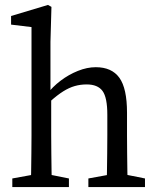

<svg xmlns="http://www.w3.org/2000/svg" viewBox="-20 -760 640 780"><path d="M369 -487Q434 -487 465 -444Q496 -401 496 -302V-210Q496 -178 496.5 -137.5Q497 -97 497.5 -60Q498 -23 499 0H413Q414 -23 414.5 -60Q415 -97 415.5 -137.5Q416 -178 416 -210V-294Q416 -364 396.5 -390.5Q377 -417 332 -417Q307 -417 284 -410.5Q261 -404 237 -389Q213 -374 184 -348H163V-393H214L169 -375Q193 -407 226 -432Q259 -457 296.5 -472Q334 -487 369 -487ZM449 -55H469L569 -35V0H339V-35ZM160 -55 260 -35V0H30V-35L140 -55ZM108 -210V-650L25 -660V-695L175 -740L189 -732L185 -590V-378L188 -365V-210Q188 -179 188.5 -138.5Q189 -98 189.5 -60.5Q190 -23 191 0H105Q106 -23 106.5 -60.5Q107 -98 107.5 -138.5Q108 -179 108 -210Z"/></svg>

Font: Adobe Variable Font Prototype
Style: Regular
Weight: 389
Designer: Frank Grießhammer
Foundry: Adobe
Version: Version 1.004;hotconv 1.0.113;makeotfexe 2.5.65598